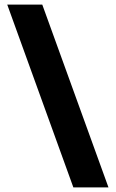

<svg xmlns="http://www.w3.org/2000/svg" viewBox="-20 -720 506 840"><path d="M164.9 -700H11.6L301 100H454.6Z"/></svg>

Font: Overused Grotesk Light
Style: Regular
Weight: 300
Designer: RandomMaerks
Version: Version 0.005